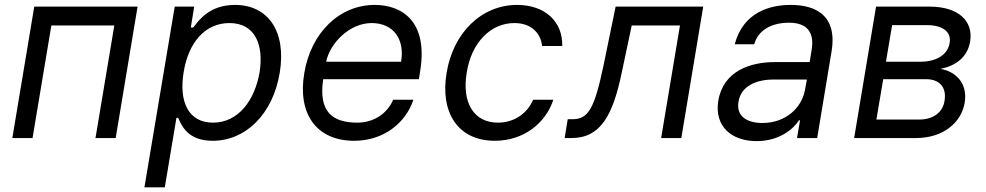

<svg xmlns="http://www.w3.org/2000/svg" viewBox="-20 -573 4095 797"><path d="M31.2 0H115.1L193.2 -467.3H454.5L376.4 0H460.2L551.1 -545.5H122.2Z M579.5 204.5H664.1L712.4 -83.8H719.5C733.3 -54 757.5 11.4 862.9 11.4C998.9 11.4 1112.6 -98 1141.3 -271.3C1169.4 -443.2 1092.7 -552.6 955.3 -552.6C848.4 -552.6 804.3 -487.2 782 -458.8H772L786.2 -545.5H705.3ZM742.2 -272.7C761.7 -394.9 829.9 -477.3 932.5 -477.3C1038.7 -477.3 1075.6 -387.8 1057.5 -272.7C1037.3 -156.2 969.1 -63.9 864.3 -63.9C763.1 -63.9 721.9 -149.1 742.2 -272.7Z M1450.3 11.4C1572.1 11.4 1664.4 -62.5 1696 -159.1H1612.2C1586.3 -99.4 1529.5 -63.9 1463.1 -63.9C1358 -63.9 1301.5 -110.8 1321.7 -244.3H1718.8L1724.4 -279.8C1757.1 -483.3 1649.5 -552.6 1535.5 -552.6C1388.1 -552.6 1270.2 -436.1 1242.9 -268.5C1214.8 -100.9 1293 11.4 1450.3 11.4ZM1333.8 -316.8C1349.8 -394.2 1431.1 -477.3 1522.7 -477.3C1614 -477.3 1660.9 -409.1 1644.9 -316.8Z M2034.1 11.4C2154.5 11.4 2245.4 -62.5 2277 -159.1H2193.2C2167.3 -99.4 2111.9 -63.9 2046.9 -63.9C1947.1 -63.9 1896 -146.3 1917.6 -272.7C1937.1 -396.3 2016.7 -477.3 2115.1 -477.3C2188.6 -477.3 2225.5 -431.8 2230.1 -382.1H2313.9C2316.4 -484.4 2241.1 -552.6 2126.4 -552.6C1978.3 -552.6 1860.4 -436.1 1833.8 -269.9C1806.5 -106.5 1880.3 11.4 2034.1 11.4Z M2323.9 0H2352.3C2473 0 2524.1 -93.8 2561.1 -272.7L2602.3 -467.3H2802.6L2724.4 0H2808.2L2899.1 -545.5H2535.5L2485.8 -304C2447.4 -120.7 2421.9 -78.1 2356.5 -78.1H2336.6Z M3120.7 12.8C3215.9 12.8 3274.1 -38.4 3296.9 -73.9H3301.1L3288.4 0H3372.2L3431.8 -359.4C3460.6 -532.7 3332.4 -552.6 3262.8 -552.6C3180.4 -552.6 3066.1 -525.6 3029.8 -389.2H3110.8C3125.7 -443.2 3176.1 -478.7 3255.7 -478.7C3332.4 -478.7 3360.4 -436.4 3349.4 -367.9L3340.9 -315.3H3196.7C3095.9 -315.3 2983 -279.8 2961.6 -154.8C2944.6 -48.3 3017 12.8 3120.7 12.8ZM3045.5 -150.6C3055.4 -214.5 3117.2 -242.9 3191.8 -242.9H3329.5L3321 -197.4C3307.9 -128.2 3244.3 -62.5 3144.9 -62.5C3078.1 -62.5 3035.5 -92.3 3045.5 -150.6Z M3525.6 0H3782.7C3893.5 0 3970.2 -62.5 3984.4 -146.3C3998.6 -231.5 3941.8 -278.4 3883.5 -286.9C3946 -299.7 3995.7 -333.8 4007.1 -400.6C4021.3 -487.2 3956 -545.5 3839.5 -545.5H3616.5ZM3617.9 -76.7 3646.3 -244.3H3823.9C3880.7 -244.3 3910.5 -210.2 3900.6 -153.4C3893.5 -106.5 3853.7 -76.7 3795.5 -76.7ZM3657.7 -316.8 3683.2 -468.8H3826.7C3893.5 -468.8 3930.4 -440.3 3921.9 -394.9C3914.8 -346.6 3867.9 -316.8 3801.1 -316.8Z"/></svg>

Font: Margiela Sans
Style: Italic
Weight: 400
Italic angle: -9.39999°
Designer: Stefan Endress, Andreas Faust
Version: Version 1.100;FEAKit 1.0